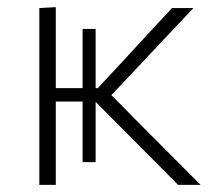

<svg xmlns="http://www.w3.org/2000/svg" viewBox="-20 -517 606 537"><path d="M90 0V-494.5L136 -497V-270.5H211V-436H247.5V-270.5H253.5L327 -349.5Q360 -385.5 393.8 -422Q427.5 -458.5 461 -494.5H521Q480.5 -451.5 439.8 -408.5Q399 -365.5 359.5 -323L291.5 -251L370.5 -171Q412.5 -129 455.5 -85.8Q498.5 -42.5 541 0H478Q442.5 -35.5 406.8 -71.8Q371 -108 335.5 -143.5L247.5 -232V-63.5H211V-233H136V0Z"/></svg>

Font: Commissioner ExtraLight
Style: Regular
Weight: 200
Designer: Kostas Bartsokas
Foundry: Kostas Bartsokas
Version: Version 1.000; ttfautohint (v1.8.3)